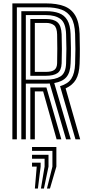

<svg xmlns="http://www.w3.org/2000/svg" viewBox="-20 -820 522 1130"><path d="M52.8 0V-800H251Q314 -800 357 -783.9Q400 -767.8 423 -728.9Q446 -690 448.5 -621.5Q449.8 -574.5 450 -532.2Q450.2 -490 448.5 -444Q446.2 -385.5 427 -352.2Q407.8 -319 366.2 -299.8L452 0H424.2L333.5 -313Q380.5 -326.5 400.2 -357.5Q420 -388.5 422 -444.8Q423.8 -491.5 423.8 -532.1Q423.8 -572.8 422 -620.5Q420 -681.5 399.6 -715.6Q379.2 -749.8 341.9 -763.4Q304.5 -777 251 -777H79.2V0ZM158.5 0V-305.2H221.5Q229.5 -305.2 237.5 -305.2Q245.5 -305.2 253.2 -305.2L341 0H313.2L233.8 -282.2Q231 -282.2 228.1 -282.2Q225.2 -282.2 222.5 -282.2H185V0ZM105.5 0V-754.2H251Q295.5 -754.2 327.1 -742.6Q358.8 -731 376.1 -701.8Q393.5 -672.5 395.5 -619.8Q397 -581.5 397.4 -538.6Q397.8 -495.8 395.5 -445.8Q393.5 -393 371 -366.4Q348.5 -339.8 299.2 -331.2L396.5 0H368.8L272.5 -328.8Q267.2 -328.5 261.9 -328.2Q256.5 -328 250.8 -328H132V0ZM132 -351H250.8Q305.5 -351 336.2 -370.5Q367 -390 369 -446.8Q370.8 -492.2 370.8 -532.9Q370.8 -573.5 369 -618.8Q366.8 -685 336.2 -708.1Q305.8 -731.2 251 -731.2H132ZM158.5 -374V-708.2H251Q295.8 -708.2 318.2 -688.8Q340.8 -669.2 342.8 -618Q344.2 -571.2 344.2 -531.2Q344.2 -491.2 342.8 -447.5Q341 -405 317.9 -389.5Q294.8 -374 250.8 -374ZM185 -397H250.8Q284.2 -397 299.9 -408.6Q315.5 -420.2 316.2 -448.5Q317.2 -489 317.2 -533.6Q317.2 -578.2 316.2 -617Q315.2 -658 297.9 -671.6Q280.5 -685.2 251 -685.2H185ZM256.2 289.8 288.5 160.5V68H168.5V45H311.8V160.5L274 289.8ZM185.2 289.8 196.2 160.5H168.5V137.5H219.2V160.5L203 289.8ZM220.8 289.8 242.5 160.5V114.2H168.5V91.2H265.5V160.5L238.5 289.8Z"/></svg>

Font: Big Shoulders Inline Text Thin ExtraBold
Style: Regular
Weight: 800
Version: Version 2.002